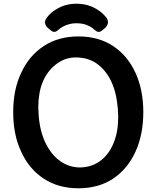

<svg xmlns="http://www.w3.org/2000/svg" viewBox="-20 -995 844 1033"><path d="M402 18Q294 18 215 -34Q136 -86 94 -179Q51 -269 51 -392Q51 -513 94 -603Q136 -695 215 -747Q294 -799 402 -799Q510 -799 589 -747Q667 -695 709 -603Q751 -512 751 -392Q751 -271 709 -179Q667 -87 589 -34Q510 18 402 18ZM411 -94 427 -95Q483 -100 525.5 -134Q568 -168 592 -227.5Q616 -287 616 -366L614 -410Q600 -583 499 -654Q452 -686 387 -686Q328 -686 279 -647Q186 -573 186 -417L188 -374Q195 -286 226 -223.5Q257 -161 305 -127.5Q353 -94 411 -94ZM488 -835Q477 -846 463 -853Q432 -870 392 -870Q353 -870 321 -853Q305 -845 295 -835Q284 -825 274.5 -823.5Q265 -822 253 -832L244 -839Q227 -852 223 -868Q219 -884 232 -900Q250 -925 281 -944Q330 -975 391 -975Q454 -975 503 -944Q518 -935 530 -924Q542 -913 552 -901Q564 -884 560 -868Q556 -852 539 -839L529 -831Q518 -822 508.5 -823.5Q499 -825 488 -835Z"/></svg>

Font: MaokenZhuyuanTi
Style: Regular
Weight: 400
Designer: Fontworks Inc & LongZhuTi team: ZERO子、时光羊、荆南、频凡、刘鹏、Little White Dog、帆影Magmeta、奈白不弍、白日月球、ChaoTawei、雨三（排名不分先后）
Version: Version 1.000; 20230222